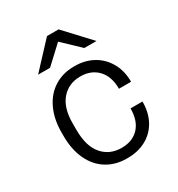

<svg xmlns="http://www.w3.org/2000/svg" viewBox="-173 -835 892 960"><g transform="rotate(-30 273.0 -355.0)"><path d="M490 -312H420Q420 -383 382.5 -422.5Q345 -462 283 -462Q215 -462 174 -414.5Q133 -367 133 -279V-240Q133 -146 174.5 -97.5Q216 -49 285 -49Q348 -49 384.5 -88Q421 -127 421 -198H490Q490 -134 464 -87Q438 -40 391.5 -15Q345 10 286 10H280Q215 10 165.5 -21Q116 -52 89 -110Q62 -168 62 -246V-265Q62 -343 89.5 -401Q117 -459 166.5 -490Q216 -521 280 -521H285Q343 -521 389.5 -495.5Q436 -470 463 -422.5Q490 -375 490 -312ZM442 -575H372L274 -668L174 -575H105L240 -720H307Z"/></g></svg>

Font: Chivo Light
Style: Regular
Weight: 300
Designer: Hector Gatti
Foundry: Omnibus-Type
Version: Version 1.007